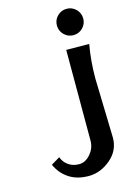

<svg xmlns="http://www.w3.org/2000/svg" viewBox="-120 -661 604 904"><g transform="rotate(-15 181.5 -209.0)"><path d="M345.2 -250Q345.2 -250 353 39.6Q353 102.5 303.7 143.8Q254.4 185.1 197.5 185.1Q140.6 185.1 101.6 159.4Q62.5 133.8 42.5 88.9L85 63.5Q93.3 87.9 115.2 103.8Q137.2 119.6 168 119.6Q198.7 119.6 223.1 91.1Q247.6 62.5 247.6 26.4V-416L359.4 -415Q345.2 -336.4 345.2 -250ZM299.1 -602.5Q325.7 -602.5 344.5 -583.7Q363.3 -564.9 363.3 -538.3Q363.3 -511.7 344.5 -492.9Q325.7 -474.1 299.1 -474.1Q272.5 -474.1 253.7 -492.9Q234.9 -511.7 234.9 -538.3Q234.9 -564.9 253.7 -583.7Q272.5 -602.5 299.1 -602.5Z"/></g></svg>

Font: Rachana
Style: Bold
Weight: 700
Designer: Hussain KH
Foundry: Hussain KH, Rajeesh K Nambiar, Santhosh Thottingal, Swathanthra Malayalam Computing (http://smc.org.in)
Version: Version 7.0.0+20221109